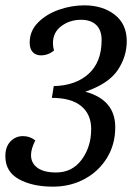

<svg xmlns="http://www.w3.org/2000/svg" viewBox="-23 -691 494 718"><path d="M357 -541Q357 -578 337 -597.5Q317 -617 280 -617Q238 -617 206.5 -593.5Q175 -570 175 -530Q175 -515 179 -502Q157 -484 130 -484Q111 -484 99.5 -496Q88 -508 88 -532Q88 -575 119 -606.5Q150 -638 197 -654.5Q244 -671 292 -671Q361 -671 406 -636Q451 -601 451 -537Q451 -479 417 -428.5Q383 -378 296 -348Q408 -318 408 -215Q408 -151 377 -100.5Q346 -50 293 -21.5Q240 7 175 7Q98 7 47.5 -21Q-3 -49 -3 -107Q-3 -142 16 -162Q35 -182 63 -182Q89 -182 109 -166Q93 -134 93 -111Q93 -81 117 -63.5Q141 -46 187 -46Q247 -46 282.5 -94Q318 -142 318 -209Q318 -263 281 -294Q244 -325 171 -325L178 -369Q260 -371 308.5 -415Q357 -459 357 -541Z"/></svg>

Font: Caladea
Style: Italic
Weight: 400
Italic angle: -9°
Designer: Carolina Giovagnoli and Andres Torresi
Foundry: Carolina Giovagnoli & Andres Torresi
Version: Version 1.001